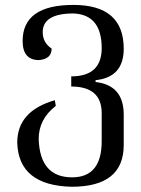

<svg xmlns="http://www.w3.org/2000/svg" viewBox="-20 -501 562 766"><path d="M266.1 244.1Q53.7 239.3 48.8 67.9Q48.8 -58.1 198.7 -101.1L202.6 -78.6Q134.3 -25.9 134.3 53.7Q139.2 206.5 267.6 206.5Q385.7 206.5 385.7 62.5V-49.3Q385.7 -155.8 264.2 -155.8V-196.3Q385.7 -196.3 385.7 -309.1Q385.7 -442.4 273.4 -447.3Q150.4 -447.3 150.4 -372.6Q150.4 -331.1 186 -307.1Q186 -265.1 134.3 -261.2Q70.3 -262.2 70.3 -337.4Q70.3 -481.4 272.9 -481.4Q473.6 -481.4 473.6 -306.6Q473.6 -192.4 361.3 -181.2V-173.8Q473.6 -161.1 473.6 -43.9V77.6Q473.6 244.1 266.1 244.1Z"/></svg>

Font: Kelvinch
Style: Regular
Weight: 400
Designer: Paul James MIller
Foundry: High-Logic / Made with FontCreator
Version: Version 3.30 September 23, 2016